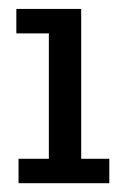

<svg xmlns="http://www.w3.org/2000/svg" viewBox="-20 -417 295 437"><path d="M22.2 0V-55.6H91.2V-341H17.2V-396.7H164.8V-55.6H228.8V0Z"/></svg>

Font: Rokkitt SemiBold
Style: Regular
Weight: 600
Designer: Vernon Adams
Foundry: Vernon Adams
Version: Version 3.103